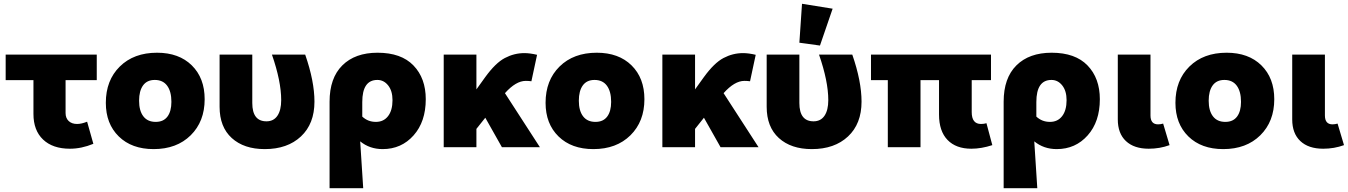

<svg xmlns="http://www.w3.org/2000/svg" viewBox="-20 -779 7132 1016"><path d="M350 8Q259 8 208 -40.5Q157 -89 157 -176V-355H10V-490H492V-355H327V-181Q327 -154 343.5 -138.5Q360 -123 388 -123Q411 -123 441 -135L474 -18Q411 8 350 8Z M793 10Q677 10 608.5 -57Q540 -124 540 -235Q540 -354 614 -427Q688 -500 811 -500Q927 -500 995 -433Q1063 -366 1063 -254Q1063 -136 989 -63Q915 10 793 10ZM804 -134Q845 -134 866 -162Q887 -190 887 -240Q887 -295 864.5 -325.5Q842 -356 799 -356Q758 -356 737 -327Q716 -298 716 -246Q716 -193 738.5 -163.5Q761 -134 804 -134Z M1381 10Q1271 10 1206.5 -48.5Q1142 -107 1142 -214V-490H1315V-234Q1315 -137 1390 -137Q1428 -137 1448 -166.5Q1468 -196 1468 -249Q1468 -349 1419 -490H1595Q1644 -349 1644 -241Q1644 -124 1572.5 -57Q1501 10 1381 10Z M1724 -241Q1724 -366 1791.5 -433Q1859 -500 1978 -500Q2103 -500 2168 -432.5Q2233 -365 2233 -254Q2233 -135 2168.5 -62.5Q2104 10 2005 10Q1936 10 1886 -31L1902 217H1724ZM1897 -239V-162Q1927 -134 1969 -134Q2010 -134 2033.5 -164.5Q2057 -195 2057 -249Q2057 -298 2034 -327Q2011 -356 1977 -356Q1897 -356 1897 -239Z M2328 0V-490H2501V-306L2547 -370Q2602 -446 2651.5 -472Q2701 -498 2755 -498Q2784 -498 2822 -489L2792 -349Q2778 -351 2762 -351Q2710 -351 2652 -286L2837 0H2636L2548 -156L2501 -97V0Z M3120 10Q3004 10 2935.5 -57Q2867 -124 2867 -235Q2867 -354 2941 -427Q3015 -500 3138 -500Q3254 -500 3322 -433Q3390 -366 3390 -254Q3390 -136 3316 -63Q3242 10 3120 10ZM3131 -134Q3172 -134 3193 -162Q3214 -190 3214 -240Q3214 -295 3191.5 -325.5Q3169 -356 3126 -356Q3085 -356 3064 -327Q3043 -298 3043 -246Q3043 -193 3065.5 -163.5Q3088 -134 3131 -134Z M3485 0V-490H3658V-306L3704 -370Q3759 -446 3808.5 -472Q3858 -498 3912 -498Q3941 -498 3979 -489L3949 -349Q3935 -351 3919 -351Q3867 -351 3809 -286L3994 0H3793L3705 -156L3658 -97V0Z M4319 -538 4210 -553 4224 -759 4386 -733ZM4276 10Q4166 10 4101.5 -48.5Q4037 -107 4037 -214V-490H4210V-234Q4210 -137 4285 -137Q4323 -137 4343 -166.5Q4363 -196 4363 -249Q4363 -349 4314 -490H4490Q4539 -349 4539 -241Q4539 -124 4467.5 -57Q4396 10 4276 10Z M4678 0V-355H4589V-490H5224V-355H5122V-186Q5122 -123 5171 -123Q5187 -123 5200 -127L5231 -11Q5173 8 5120 8Q5039 8 4994 -38.5Q4949 -85 4949 -173V-355H4851V0Z M5291 -241Q5291 -366 5358.5 -433Q5426 -500 5545 -500Q5670 -500 5735 -432.5Q5800 -365 5800 -254Q5800 -135 5735.5 -62.5Q5671 10 5572 10Q5503 10 5453 -31L5469 217H5291ZM5464 -239V-162Q5494 -134 5536 -134Q5577 -134 5600.5 -164.5Q5624 -195 5624 -249Q5624 -298 5601 -327Q5578 -356 5544 -356Q5464 -356 5464 -239Z M6059 8Q5981 8 5938 -32.5Q5895 -73 5895 -147V-490H6068V-168Q6068 -121 6108 -121Q6122 -121 6135 -125L6169 -11Q6117 8 6059 8Z M6453 10Q6337 10 6268.5 -57Q6200 -124 6200 -235Q6200 -354 6274 -427Q6348 -500 6471 -500Q6587 -500 6655 -433Q6723 -366 6723 -254Q6723 -136 6649 -63Q6575 10 6453 10ZM6464 -134Q6505 -134 6526 -162Q6547 -190 6547 -240Q6547 -295 6524.5 -325.5Q6502 -356 6459 -356Q6418 -356 6397 -327Q6376 -298 6376 -246Q6376 -193 6398.5 -163.5Q6421 -134 6464 -134Z M6982 8Q6904 8 6861 -32.5Q6818 -73 6818 -147V-490H6991V-168Q6991 -121 7031 -121Q7045 -121 7058 -125L7092 -11Q7040 8 6982 8Z"/></svg>

Font: Cantarell Extra Bold
Style: Regular
Weight: 800
Designer: Dave Crossland, Nikolaus Waxweiler, Florian Fecher, Jacques Le Bailly, Eben Sorkin, Alexei Vanyashin, Alexios Zavras, Em
Version: Version 0.303